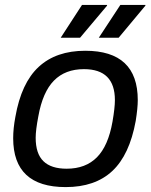

<svg xmlns="http://www.w3.org/2000/svg" viewBox="-20 -743 610 775"><path d="M225.1 -590.8 311 -723.1H412.1V-720.2L303.2 -590.8ZM378.9 -590.8 465.8 -723.1H566.9V-720.2L459 -590.8ZM245.1 12.2Q33.2 12.2 33.2 -185.1Q33.2 -224.6 42 -271Q65.9 -408.2 136.2 -473.1Q206.5 -538.1 324.2 -538.1Q536.1 -538.1 536.1 -338.9Q536.1 -307.1 527.8 -254.9Q502.9 -117.7 433.3 -52.7Q363.8 12.2 245.1 12.2ZM249 -62Q325.7 -62 371.3 -108.2Q417 -154.3 434.1 -252Q443.8 -308.1 443.8 -338.9Q443.8 -463.9 318.8 -463.9Q243.2 -463.9 197.8 -417.7Q152.3 -371.6 134.8 -273.9Q124 -217.8 124 -187Q124 -122.6 155.3 -92.3Q186.5 -62 249 -62Z"/></svg>

Font: Archivo
Style: Italic
Weight: 400
Italic angle: -10°
Designer: Hector Gatti
Foundry: Omnibus-Type
Version: Version 2.001